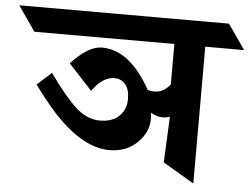

<svg xmlns="http://www.w3.org/2000/svg" viewBox="-141 -737 1046 798"><g transform="rotate(5 381.5 -337.5)"><path d="M328 -408Q280 -408 236 -347L138 -453Q209 -530 266 -530Q382 -530 470 -372Q478 -367 498 -367Q538 -367 564 -403V-571H-20L-92 -675H783L855 -571H693V0L563 -77L572 -268Q557 -263 538 -263Q519 -263 492 -278Q494 -264 494 -251Q494 -196 448.5 -152Q403 -108 333 -108Q212 -108 78 -264Q45 -303 8 -353L68 -407Q134 -314 181.5 -270.5Q229 -227 282.5 -227Q336 -227 364 -255.5Q392 -284 392 -325.5Q392 -367 374 -387.5Q356 -408 328 -408Z"/></g></svg>

Font: Halant
Style: Bold
Weight: 700
Designer: Hitesh Malaviya (Devanagari), Satya Rajpurohit (Latin)
Foundry: Indian Type Foundry
Version: Version 1.101;PS 1.0;hotconv 1.0.78;makeotf.lib2.5.61930; tt